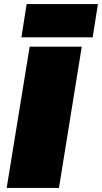

<svg xmlns="http://www.w3.org/2000/svg" viewBox="-20 -931 505 951"><path d="M13 0 127 -700H385L272 0ZM86 -746 112 -911H465L439 -746Z"/></svg>

Font: Georama Extended Black
Style: Italic
Weight: 900
Width: 7
Italic angle: -9°
Designer: Jean-Baptiste Levee
Foundry: Production Type
Version: Version 1.000